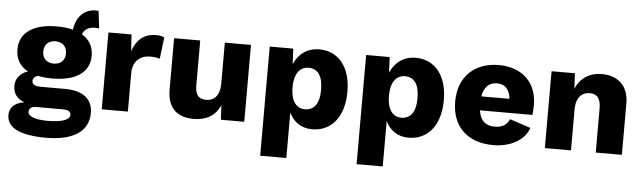

<svg xmlns="http://www.w3.org/2000/svg" viewBox="-51 -832 4164 1244"><g transform="rotate(5 2031.0 -210.0)"><path d="M373 -111H214C176 -111 158 -123 158 -145C158 -160 168 -173 191 -180C219 -174 250 -171 285 -171C438 -171 526 -232 526 -340C526 -399 500 -444 451 -473C461 -503 488 -523 535 -523C542 -523 550 -522 559 -520L545 -634C539 -635 533 -635 529 -635C443 -635 399 -570 390 -498C359 -506 324 -510 285 -510C132 -510 43 -448 43 -340C43 -278 70 -232 123 -203C74 -186 44 -150 44 -103C44 -54 68 -20 117 -2C50 10 22 44 22 89C22 167 97 215 278 215C446 215 553 155 553 30C553 -61 489 -111 373 -111ZM285 -413C328 -413 359 -387 359 -340C359 -294 328 -268 285 -268C241 -268 211 -294 211 -340C211 -387 241 -413 285 -413ZM279 105C198 105 150 87 150 57C150 37 166 22 192 22H371C409 22 422 35 422 54C422 84 375 105 279 105Z M621 0H791V-252C791 -330 843 -368 904 -368C933 -368 953 -364 967 -359L984 -499C973 -505 955 -510 930 -510C852 -510 803 -466 778 -392L771 -500H621Z M1220 10C1301 10 1360 -24 1391 -94L1396 0H1548V-500H1378V-232C1378 -154 1339 -120 1291 -120C1244 -120 1218 -142 1218 -206V-500H1048V-166C1048 -40 1118 10 1220 10Z M1670 210H1840V-86C1867 -28 1917 10 1990 10C2113 10 2197 -86 2197 -252C2197 -415 2115 -510 1992 -510C1914 -510 1856 -466 1828 -399L1823 -500H1670ZM1932 -115C1873 -115 1840 -166 1840 -250C1840 -337 1876 -385 1933 -385C1991 -385 2026 -343 2026 -250C2026 -157 1990 -115 1932 -115Z M2297 210H2467V-86C2494 -28 2544 10 2617 10C2740 10 2824 -86 2824 -252C2824 -415 2742 -510 2619 -510C2541 -510 2483 -466 2455 -399L2450 -500H2297ZM2559 -115C2500 -115 2467 -166 2467 -250C2467 -337 2503 -385 2560 -385C2618 -385 2653 -343 2653 -250C2653 -157 2617 -115 2559 -115Z M3168 10C3273 10 3369 -36 3398 -122L3262 -167C3247 -131 3218 -110 3168 -110C3110 -110 3073 -137 3063 -207H3404C3406 -223 3408 -248 3408 -273C3408 -411 3318 -510 3160 -510C3005 -510 2898 -415 2898 -250C2898 -85 3002 10 3168 10ZM3160 -391C3211 -391 3240 -358 3247 -298H3064C3075 -362 3107 -391 3160 -391Z M3503 0H3673V-265C3673 -348 3714 -380 3763 -380C3805 -380 3834 -357 3834 -288V0H4004V-333C4004 -449 3934 -510 3831 -510C3751 -510 3690 -472 3660 -399L3655 -500H3503Z"/></g></svg>

Font: Work Sans
Style: Bold
Weight: 700
Designer: Wei Huang
Foundry: Wei Huang
Version: Version 2.012